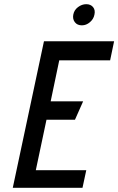

<svg xmlns="http://www.w3.org/2000/svg" viewBox="-20 -897 565 917"><path d="M392 -877Q371 -877 352.5 -863Q334 -849 330 -827Q326 -806 337.5 -791Q349 -776 371 -776Q392 -776 409.5 -791Q427 -806 431 -827Q436 -849 424.5 -863Q413 -877 392 -877ZM41 0H374L392 -84H151L202 -325H338L377 -413H222L263 -609H506L525 -700H190Z"/></svg>

Font: Advent Pro SemiBold
Style: Italic
Weight: 600
Italic angle: -12°
Version: Version 3.000